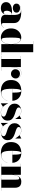

<svg xmlns="http://www.w3.org/2000/svg" viewBox="1834 -2624 800 4508"><g transform="rotate(90 2234.0 -370.0)"><path d="M254 -252H331V-304.5Q331 -340.5 323.2 -377Q315.5 -413.5 294.2 -438.2Q273 -463 233 -463Q210 -463 178.5 -457Q147 -451 118.8 -436Q90.5 -421 77 -395Q90 -416 114.8 -428.5Q139.5 -441 169.5 -441Q213.5 -441 245 -419.8Q276.5 -398.5 276.5 -358Q276.5 -317 244.5 -294Q212.5 -271 169.5 -271Q124 -271 94.5 -294.5Q65 -318 65 -356Q65 -388.5 82.8 -410.2Q100.5 -432 129.8 -444.8Q159 -457.5 194 -462.8Q229 -468 263 -468Q388.5 -468 454.8 -426Q521 -384 521 -304.5V-47Q521 -32 530.5 -21.8Q540 -11.5 558 -11.5Q569.5 -11.5 591.2 -22Q613 -32.5 628.5 -63.5L631 -63Q614 -25 570.2 -7.5Q526.5 10 468 10Q406.5 10 368.8 -13Q331 -36 331 -80V-139Q322 -66 280.8 -28Q239.5 10 172.5 10Q107.5 10 68.8 -23.2Q30 -56.5 30 -113.5Q30 -180.5 88.8 -216.2Q147.5 -252 254 -252ZM276.5 -56.5Q299.5 -56.5 315.2 -88Q331 -119.5 331 -180.5V-249.5H322.5Q291 -249.5 271 -229.8Q251 -210 241.5 -182.8Q232 -155.5 232 -133Q232 -99.5 242 -78Q252 -56.5 276.5 -56.5Z M1275.5 -2.5V0H1015.5V-174.5Q1006.5 -86 967.2 -38Q928 10 859.5 10Q805 10 756.5 -18.5Q708 -47 677.8 -100.5Q647.5 -154 647.5 -229Q647.5 -304 677.8 -357.8Q708 -411.5 756.5 -440.2Q805 -469 859.5 -469Q927.5 -469 967 -420.5Q1006.5 -372 1015.5 -283V-747.5H945.5V-750H1205.5V-2.5ZM1015.5 -229Q1015.5 -305.5 998.2 -355Q981 -404.5 955.2 -428.2Q929.5 -452 905 -452Q879.5 -452 871 -398.2Q862.5 -344.5 862.5 -229Q862.5 -113.5 871 -60.2Q879.5 -7 905 -7Q929.5 -7 955.2 -30.5Q981 -54 998.2 -103.2Q1015.5 -152.5 1015.5 -229Z M1295 -2.5H1365V-457.5H1295V-460H1555V-281.5Q1562 -367.5 1594 -418.8Q1626 -470 1697 -470Q1737.5 -470 1765.2 -450.5Q1793 -431 1807.5 -401Q1822 -371 1822 -339Q1822 -295 1791.8 -261.5Q1761.5 -228 1714 -228Q1667 -228 1636.2 -258.8Q1605.5 -289.5 1605.5 -330.5Q1605.5 -375 1634.2 -406.8Q1663 -438.5 1712 -438.5Q1751 -438.5 1779 -417.2Q1807 -396 1816.5 -366.5Q1808.5 -406 1778 -436.8Q1747.5 -467.5 1697 -467.5Q1642 -467.5 1611.2 -435.8Q1580.5 -404 1567.8 -347.5Q1555 -291 1555 -218V-2.5H1642V0H1295Z M2347 -143Q2327.5 -78 2271.5 -34Q2215.5 10 2117 10Q2041.5 10 1983.2 -16.8Q1925 -43.5 1892 -96.8Q1859 -150 1859 -230Q1859 -310 1891.2 -363.2Q1923.5 -416.5 1981 -443.2Q2038.5 -470 2114 -470Q2188.5 -470 2240.2 -440.2Q2292 -410.5 2319 -362.5Q2346 -314.5 2346 -260H2064Q2064 -255 2064 -250Q2064 -178 2071.2 -121.8Q2078.5 -65.5 2099 -33Q2119.5 -0.5 2159 -0.5Q2225 -0.5 2275.2 -40Q2325.5 -79.5 2344.5 -143ZM2114 -467.5Q2095.5 -467.5 2084.8 -439Q2074 -410.5 2069.2 -363.8Q2064.5 -317 2064 -262.5H2155Q2154.5 -311.5 2152.5 -358.5Q2150.5 -405.5 2142 -436.5Q2133.5 -467.5 2114 -467.5Z M2409 10H2406.5V-160H2409Q2444.5 -77.5 2494.8 -35Q2545 7.5 2620.5 7.5Q2672.5 7.5 2695.5 -12.2Q2718.5 -32 2718.5 -55.5Q2718.5 -79.5 2696.5 -94Q2674.5 -108.5 2639.8 -119.8Q2605 -131 2566 -144Q2527 -157 2492.2 -177.2Q2457.5 -197.5 2435.5 -230.5Q2413.5 -263.5 2413.5 -315Q2413.5 -362 2436.2 -396.5Q2459 -431 2497.5 -450Q2536 -469 2583.5 -469Q2618 -469 2645.2 -458Q2672.5 -447 2694.5 -429.5L2771 -470H2773.5V-330H2771Q2751 -362.5 2726.5 -393.8Q2702 -425 2667.5 -445.8Q2633 -466.5 2583.5 -466.5Q2540.5 -466.5 2521.2 -448.8Q2502 -431 2502 -410.5Q2502 -385.5 2524.2 -370.2Q2546.5 -355 2581.8 -343.2Q2617 -331.5 2656.8 -318.2Q2696.5 -305 2731.8 -285Q2767 -265 2789.2 -233.2Q2811.5 -201.5 2811.5 -152Q2811.5 -92.5 2782 -57Q2752.5 -21.5 2708.2 -5.8Q2664 10 2620.5 10Q2579.5 10 2546 -2.8Q2512.5 -15.5 2485.5 -39.5Z M2868.5 10H2866V-160H2868.5Q2904 -77.5 2954.2 -35Q3004.5 7.5 3080 7.5Q3132 7.5 3155 -12.2Q3178 -32 3178 -55.5Q3178 -79.5 3156 -94Q3134 -108.5 3099.2 -119.8Q3064.5 -131 3025.5 -144Q2986.5 -157 2951.8 -177.2Q2917 -197.5 2895 -230.5Q2873 -263.5 2873 -315Q2873 -362 2895.8 -396.5Q2918.5 -431 2957 -450Q2995.5 -469 3043 -469Q3077.5 -469 3104.8 -458Q3132 -447 3154 -429.5L3230.5 -470H3233V-330H3230.5Q3210.5 -362.5 3186 -393.8Q3161.5 -425 3127 -445.8Q3092.5 -466.5 3043 -466.5Q3000 -466.5 2980.8 -448.8Q2961.5 -431 2961.5 -410.5Q2961.5 -385.5 2983.8 -370.2Q3006 -355 3041.2 -343.2Q3076.5 -331.5 3116.2 -318.2Q3156 -305 3191.2 -285Q3226.5 -265 3248.8 -233.2Q3271 -201.5 3271 -152Q3271 -92.5 3241.5 -57Q3212 -21.5 3167.8 -5.8Q3123.5 10 3080 10Q3039 10 3005.5 -2.8Q2972 -15.5 2945 -39.5Z M3803.5 -143Q3784 -78 3728 -34Q3672 10 3573.5 10Q3498 10 3439.8 -16.8Q3381.5 -43.5 3348.5 -96.8Q3315.5 -150 3315.5 -230Q3315.5 -310 3347.8 -363.2Q3380 -416.5 3437.5 -443.2Q3495 -470 3570.5 -470Q3645 -470 3696.8 -440.2Q3748.5 -410.5 3775.5 -362.5Q3802.5 -314.5 3802.5 -260H3520.5Q3520.5 -255 3520.5 -250Q3520.5 -178 3527.8 -121.8Q3535 -65.5 3555.5 -33Q3576 -0.5 3615.5 -0.5Q3681.5 -0.5 3731.8 -40Q3782 -79.5 3801 -143ZM3570.5 -467.5Q3552 -467.5 3541.2 -439Q3530.5 -410.5 3525.8 -363.8Q3521 -317 3520.5 -262.5H3611.5Q3611 -311.5 3609 -358.5Q3607 -405.5 3598.5 -436.5Q3590 -467.5 3570.5 -467.5Z M3823.5 -2.5H3893.5V-457.5H3823.5V-460H4083.5V-280Q4088 -326 4103.8 -369.8Q4119.5 -413.5 4153.5 -441.8Q4187.5 -470 4246.5 -470Q4300 -470 4331 -450.5Q4362 -431 4375.2 -396.8Q4388.5 -362.5 4388.5 -319V-2.5H4458.5V0H4158.5V-2.5H4198.5V-327.5Q4198.5 -369.5 4195.5 -389.5Q4192.5 -409.5 4184.5 -415.5Q4176.5 -421.5 4162.5 -421.5Q4135 -421.5 4117.5 -390.8Q4100 -360 4091.8 -314.2Q4083.5 -268.5 4083.5 -223V-2.5H4123.5V0H3823.5Z"/></g></svg>

Font: Bodoni* 72pt Fatface
Style: Regular
Weight: 900
Version: Version 2.3